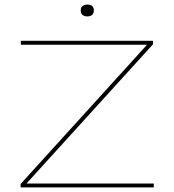

<svg xmlns="http://www.w3.org/2000/svg" viewBox="-20 -817 760 837"><path d="M650.5 -17V0H70V-15L621 -622H71V-639H647V-624L95.5 -17ZM360.5 -745.5Q347.5 -745.5 339.8 -752Q332 -758.5 332 -771V-773Q332 -784.5 339.8 -790.8Q347.5 -797 360.5 -797Q374 -797 381.5 -790.8Q389 -784.5 389 -773V-771Q389 -758.5 381.5 -752Q374 -745.5 360.5 -745.5Z"/></svg>

Font: Anek Latin Expanded Thin
Style: Regular
Weight: 250
Width: 7
Designer: Yesha Goshar
Foundry: Ek Type
Version: Version 1.003